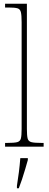

<svg xmlns="http://www.w3.org/2000/svg" viewBox="-20 -780 259 1021"><path d="M7 0V-20H18Q55 -20 71 -24Q87 -28 91 -43.5Q95 -59 95 -94V-662Q95 -699 91 -715.5Q87 -732 72.5 -736Q58 -740 28 -740H7V-760H123V-94Q123 -59 127 -43.5Q131 -28 147.5 -24Q164 -20 200 -20H212V0ZM70 208Q76 171 80.5 135Q85 99 88 61H128V71Q122 92 114 119.5Q106 147 97 174Q88 201 80 221H70Z"/></svg>

Font: Noto Serif Ethiopic Condensed Thin
Style: Regular
Weight: 100
Width: 3
Designer: Monotype Design Team
Foundry: Monotype Imaging Inc.
Version: Version 2.102; ttfautohint (v1.8.4.7-5d5b)